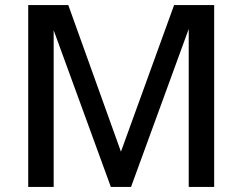

<svg xmlns="http://www.w3.org/2000/svg" viewBox="-20 -742 962 762"><path d="M830 0H729V-627L500 0H420L193 -622V0H92V-722H251L460 -140L671 -722H830Z"/></svg>

Font: Mingzat
Style: Regular
Weight: 400
Designer: Jason Glavy (Lepcha), Lorna Priest (Lepcha additions), Walt Agee (Sophia), Victor Gaultney (Sophia)
Foundry: SIL International
Version: Version 0.100